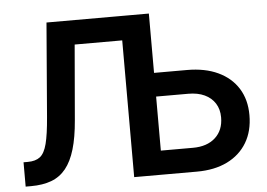

<svg xmlns="http://www.w3.org/2000/svg" viewBox="-51 -796 1201 864"><g transform="rotate(-5 549.0 -364.0)"><path d="M30.8 0V-109.9H50.3Q85.4 -109.9 105.7 -125.7Q126 -141.6 136.7 -183.3Q147.5 -225.1 153.8 -303.2L188.5 -727.5H536.1V-617.7H306.2L277.3 -278.3Q271 -201.2 255.1 -147.9Q239.3 -94.7 212.9 -62Q186.5 -29.3 147.5 -14.6Q108.4 0 55.2 0ZM607.9 -459.5H799.8Q880.9 -459.5 939.7 -431.9Q998.5 -404.3 1030.3 -353.5Q1062 -302.7 1062 -232.9Q1062 -161.1 1030.8 -108.9Q999.5 -56.6 941.9 -28.3Q884.3 0 804.2 0H521V-727.5H650.9V-108.4H795.9Q859.9 -108.4 897 -142.1Q934.1 -175.8 934.1 -233.9Q934.1 -270.5 917.2 -297.1Q900.4 -323.7 869.6 -338.1Q838.9 -352.5 795.9 -352.5H607.9Z"/></g></svg>

Font: Inter 24pt SemiBold
Style: Regular
Weight: 600
Designer: Rasmus Andersson
Foundry: rsms
Version: Version 4.001;git-66647c0bb